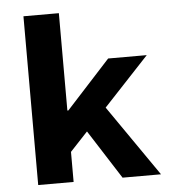

<svg xmlns="http://www.w3.org/2000/svg" viewBox="-51 -747 702 794"><g transform="rotate(-5 300.0 -350.5)"><path d="M75.6 0V-700.6H222.6V-296.3H226.6L409.3 -496.1H569.6L222.6 -124.8V0ZM425.8 0 281.9 -225 366.5 -316.2 585.4 0Z"/></g></svg>

Font: Source Code Pro ExtraLight
Style: Regular
Weight: 200
Monospace: yes
Designer: Paul D. Hunt, Teo Tuominen
Foundry: Adobe
Version: Version 1.026;hotconv 1.1.0;makeotfexe 2.6.0